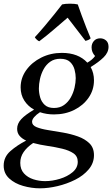

<svg xmlns="http://www.w3.org/2000/svg" viewBox="-49 -767 609 1042"><path d="M168 255Q122 255 76.5 242Q31 229 1 201.5Q-29 174 -29 132Q-29 85 7.5 53Q44 21 93 -4Q71 -14 57.5 -29.5Q44 -45 44 -68Q44 -96 66 -120Q88 -144 136 -172Q103 -190 83 -221Q63 -252 63 -293Q63 -344 93.5 -386.5Q124 -429 175 -454.5Q226 -480 287 -480Q376 -480 425 -427Q453 -443 467 -463Q448 -483 448 -510Q448 -530 460.5 -544.5Q473 -559 495 -559Q513 -559 526.5 -547.5Q540 -536 540 -513Q540 -482 513.5 -456Q487 -430 443 -403Q461 -371 461 -331Q461 -279 432 -237Q403 -195 354 -170.5Q305 -146 244 -146Q203 -146 168 -158Q148 -145 136.5 -131.5Q125 -118 125 -106Q125 -87 149.5 -77Q174 -67 212 -61Q250 -55 293 -47.5Q336 -40 374 -26.5Q412 -13 436.5 11Q461 35 461 75Q461 118 432.5 152Q404 186 359 208.5Q314 231 263.5 243Q213 255 168 255ZM131 9Q97 32 79 58.5Q61 85 61 117Q61 152 81 174Q101 196 132 206Q163 216 196 216Q235 216 276 203.5Q317 191 345 167.5Q373 144 373 111Q373 81 349.5 65Q326 49 288.5 40Q251 31 209.5 25Q168 19 131 9ZM244 -181Q276 -181 298.5 -197Q321 -213 335 -238Q349 -263 355.5 -291Q362 -319 362 -343Q362 -365 355.5 -389.5Q349 -414 331 -431Q313 -448 278 -448Q246 -448 223.5 -432Q201 -416 187.5 -391Q174 -366 168 -338.5Q162 -311 162 -287Q162 -263 169 -238.5Q176 -214 194 -197.5Q212 -181 244 -181ZM443 -559Q437 -553 430 -550Q423 -547 415 -545Q391 -577 365 -610Q339 -643 318 -671Q284 -642 244 -607.5Q204 -573 164 -543Q158 -545 150.5 -552Q143 -559 140 -565Q164 -591 192 -624Q220 -657 246 -689.5Q272 -722 288 -743Q305 -747 331 -747Q357 -747 373 -743Q382 -717 394 -684Q406 -651 419 -618Q432 -585 443 -559Z"/></svg>

Font: Castoro
Style: Italic
Weight: 400
Italic angle: -11°
Designer: John Hudson with Paul Hanslow, assisted by Kaja Sojewska.
Foundry: Tiro Typeworks Ltd.
Version: Version 2.04